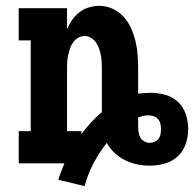

<svg xmlns="http://www.w3.org/2000/svg" viewBox="-20 -558 663 656"><path d="M269 78 179 56Q184 42 189 28Q194 14 200 0H44V-110H85V-420H44V-530H209V-458Q216 -475 226.5 -490Q237 -505 251 -516Q265 -527 283 -532.5Q301 -538 319 -538Q343 -538 365 -528Q387 -518 403 -500Q419 -482 428.5 -460Q438 -438 443.5 -414.5Q449 -391 450.5 -367.5Q452 -344 452 -320V-238Q463 -239 473.5 -240Q484 -241 494 -241Q520 -241 545 -234Q570 -227 588.5 -209.5Q607 -192 615 -167Q623 -142 623 -117Q623 -91 614.5 -66Q606 -41 587 -23.5Q568 -6 542.5 1Q517 8 491 8Q470 8 448.5 3.5Q427 -1 407.5 -10.5Q388 -20 371.5 -35.5Q355 -51 345 -70Q319 -37 299.5 0Q280 37 269 78ZM258 -100Q274 -121 291.5 -140Q309 -159 328 -175V-320Q328 -332 327.5 -344Q327 -356 325 -367.5Q323 -379 319 -390.5Q315 -402 308.5 -412Q302 -422 291.5 -428.5Q281 -435 269 -435Q257 -435 246.5 -428.5Q236 -422 229 -412Q222 -402 218.5 -390.5Q215 -379 212.5 -367.5Q210 -356 209.5 -344Q209 -332 209 -320V-110H258ZM491 -70Q500 -70 508 -73.5Q516 -77 521.5 -84Q527 -91 528.5 -99.5Q530 -108 530 -117Q530 -126 528 -135Q526 -144 520 -151Q514 -158 505 -161Q496 -164 487 -164Q478 -164 469.5 -162Q461 -160 452 -157V-156Q452 -148 452 -140.5Q452 -133 452 -125Q452 -116 453.5 -106Q455 -96 459.5 -88Q464 -80 473 -75Q482 -70 491 -70Z"/></svg>

Font: Iosevka Curly Slab XBdEx
Style: Regular
Weight: 800
Width: 7
Monospace: yes
Designer: Belleve Invis
Foundry: Belleve Invis
Version: Version 11.0.0; ttfautohint (v1.8.3)